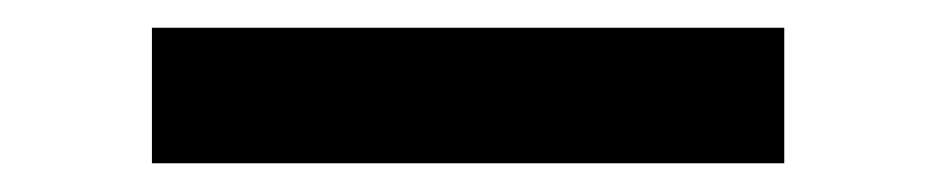

<svg xmlns="http://www.w3.org/2000/svg" viewBox="-20 -470 668 137"><path d="M88.4 -353.5H539.6V-450.2H88.4Z"/></svg>

Font: Merriweather
Style: Bold
Weight: 700
Designer: Eben Sorkin ( eben@eyebytes.com )
Foundry: Sorkin Type Co.
Version: Version 1.003